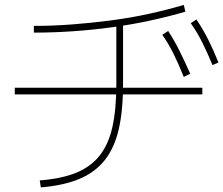

<svg xmlns="http://www.w3.org/2000/svg" viewBox="-20 -786 923 794"><path d="M144.4 -40Q233.3 -46.7 293.9 -71.1Q354.4 -95.6 391.7 -142.2Q428.9 -188.9 445 -261.7Q461.1 -334.4 461.1 -438.9V-694.4H488.9V-438.9Q488.9 -328.9 471.1 -251.7Q453.3 -174.4 413.3 -123.9Q373.3 -73.3 308.3 -46.1Q243.3 -18.9 148.9 -11.1ZM41.1 -395.6V-423.3H816.7V-395.6ZM120 -678.9Q197.8 -678.9 278.3 -685Q358.9 -691.1 439.4 -701.7Q520 -712.2 596.1 -728.9Q672.2 -745.6 740 -765.6L746.7 -737.8Q678.9 -717.8 601.7 -701.1Q524.4 -684.4 443.3 -673.3Q362.2 -662.2 281.1 -656.7Q200 -651.1 120 -651.1ZM740 -467.8Q717.8 -523.3 697.2 -564.4Q676.7 -605.6 651.1 -642.2L675.6 -657.8Q702.2 -616.7 723.3 -573.9Q744.4 -531.1 766.7 -481.1ZM858.9 -516.7Q836.7 -570 816.1 -611.1Q795.6 -652.2 768.9 -690L792.2 -705.6Q820 -664.4 841.7 -621.1Q863.3 -577.8 883.3 -527.8Z"/></svg>

Font: Paperlogy 1 Thin
Style: Regular
Weight: 250
Designer: redesigned by Lee Juim, glyphs from Gmarket Sans & Montserrat
Foundry: PT&
Version: Version 1.001